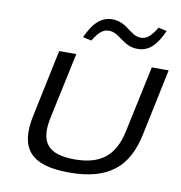

<svg xmlns="http://www.w3.org/2000/svg" viewBox="-78 -747 782 829"><g transform="rotate(10 313.0 -333.0)"><path d="M84 -205C53 -58 110 9 279 9C449 9 533 -60 564 -205L626 -500H552L490 -209C467 -100 407 -51 292 -51C175 -51 136 -100 159 -209L221 -500H146ZM237 -577 275 -569C299 -609 318 -624 343 -624C391 -624 412 -568 477 -568C526 -568 558 -599 588 -666L551 -674C527 -634 508 -618 483 -618C435 -618 415 -675 349 -675C298 -675 265 -639 237 -577Z"/></g></svg>

Font: LT Wave Light
Style: Italic
Weight: 300
Designer: Daniel Lyons
Version: Version 2.5 (Glyphs App)